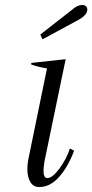

<svg xmlns="http://www.w3.org/2000/svg" viewBox="-20 -742 371 772"><path d="M142 -603 270 -703Q277 -710 288.5 -716Q300 -722 311 -722Q320 -722 325.5 -717Q331 -712 331 -704Q331 -682 297 -663L151 -584ZM90 -62Q90 -79 93 -97L169 -467Q131 -473 105 -483L106 -489L244 -504L159 -94Q155 -68 155 -56Q155 -26 170 -26Q191 -26 219.5 -65Q248 -104 261 -145L278 -136Q254 -72 218 -31Q182 10 138 10Q114 10 102 -10Q90 -30 90 -62Z"/></svg>

Font: Trirong Light
Style: Italic
Weight: 300
Italic angle: -12°
Designer: Katatrad Team
Foundry: CadsonDemak
Version: Version 1.001